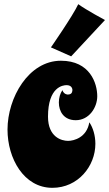

<svg xmlns="http://www.w3.org/2000/svg" viewBox="-20 -875 523 920"><path d="M446 -414C446 -476 411 -584 272 -584C117 -584 16 -407 16 -254C16 -116 94 25 231 25C354 25 437 -79 437 -186C437 -225 426 -263 408 -289C396 -216 334 -200 306 -200C275 -200 210 -218 210 -316C210 -459 282 -467 299 -467C320 -467 327 -454 327 -443C326 -432 323 -422 304 -422C304 -422 286 -422 279 -443C268 -427 262 -406 262 -384C262 -341 286 -299 343 -299C407 -299 446 -360 446 -414ZM483 -779C483 -779 395 -826 355 -855C329 -799 224 -648 224 -648L321 -605Z"/></svg>

Font: Spicy Rice
Style: Regular
Weight: 400
Designer: Astigmatic (AOETI)
Foundry: Astigmatic (AOETI)
Version: Version 1.000